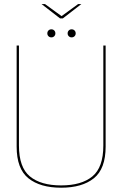

<svg xmlns="http://www.w3.org/2000/svg" viewBox="-20 -892 605 917"><path d="M272 4.5Q372 4.5 428.2 -40.5Q484.5 -85.5 484.5 -192V-674.5H473.5V-197Q473.5 -92.5 421.2 -49.5Q369 -6.5 272 -6.5Q175 -6.5 122.8 -49.5Q70.5 -92.5 70.5 -197V-674.5H59.5V-192Q59.5 -85.5 115.8 -40.5Q172 4.5 272 4.5ZM225.5 -713.5Q233.5 -713.5 239 -719Q244.5 -724.5 244.5 -732.5Q244.5 -741 239 -746.5Q233.5 -752 225.5 -752Q217 -752 211.5 -746.5Q206 -741 206 -732.5Q206 -724.5 211.5 -719Q217 -713.5 225.5 -713.5ZM322 -713.5Q330.5 -713.5 336 -719Q341.5 -724.5 341.5 -732.5Q341.5 -741 336 -746.5Q330.5 -752 322 -752Q314 -752 308.5 -746.5Q303 -741 303 -732.5Q303 -724.5 308.5 -719Q314 -713.5 322 -713.5ZM267 -804H280L368.5 -872.5H353L274 -815L195 -872.5H178.5Z"/></svg>

Font: Anybody Thin Thin
Style: Regular
Weight: 250
Version: Version 1.113;gftools[0.9.25]